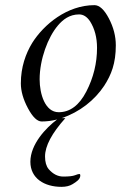

<svg xmlns="http://www.w3.org/2000/svg" viewBox="-20 -459 484 746"><path d="M219 267C236.3 267 250.7 263.5 262 256.5C276 247.9 292 237.9 292 223C292 219 290.7 217 288 217C285.3 217 279.7 218.7 271 222C262.3 225.3 247.3 227 226 227C204.7 227 185.7 217.3 169 198C159.7 186.7 155 170.3 155 149C155 108.3 181.3 58.7 234 0H219.4C289.7 -23.4 348 -70 385 -126C412.4 -168.5 430 -212.6 430 -283C430 -318.3 421 -353.2 403 -387.5C385 -421.8 366.3 -439 347 -439C240.8 -439 150.2 -364.1 105 -292C80.1 -251 61 -198.6 61 -135C61 -105 70.2 -72.8 88.5 -38.5C106.8 -4.2 124.7 13 142 13C161.8 13 181.8 10.4 201.9 5.2C158.5 37.6 98 101.5 98 169.5C98 234 152.2 267 219 267ZM134 -150.5C134 -228.5 166 -314.2 205 -360C224.1 -382.5 249.6 -403 287.5 -403C303.8 -403 318 -394 330 -376C348 -347.3 357 -313 357 -273C357 -213.7 343.2 -157.2 315.5 -103.5C287.8 -49.8 252 -23 208 -23C154.9 -23 134 -94.4 134 -150.5Z"/></svg>

Font: fbb
Style: Italic
Weight: 400
Italic angle: -12°
Designer: David J. Perry, Michael Sharpe
Version: Version 0.991